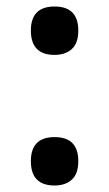

<svg xmlns="http://www.w3.org/2000/svg" viewBox="-20 -563 336 591"><path d="M75 -469Q75 -543 148 -543Q221 -543 221 -469Q221 -430 201 -412Q181 -394 148 -394Q75 -394 75 -469ZM75 -67Q75 -141 148 -141Q221 -141 221 -67Q221 -28 201 -10Q181 8 148 8Q75 8 75 -67Z"/></svg>

Font: Noto Serif SemiBold
Style: Regular
Weight: 600
Designer: Monotype Design Team
Foundry: Monotype Imaging Inc.
Version: Version 1.001